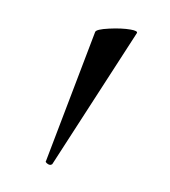

<svg xmlns="http://www.w3.org/2000/svg" viewBox="-44 -771 300 339"><g transform="rotate(10 106.0 -601.0)"><path d="M66 -471Q63 -471 60 -473Q57 -475 58 -476L104 -716Q105 -721 127 -726Q149 -731 165 -731Q178 -731 177 -727L70 -473Q68 -471 66 -471Z"/></g></svg>

Font: Cormorant Upright Medium
Style: Regular
Weight: 500
Designer: Christian Thalmann (Catharsis Fonts)
Foundry: Catharsis Fonts
Version: Version 3.302